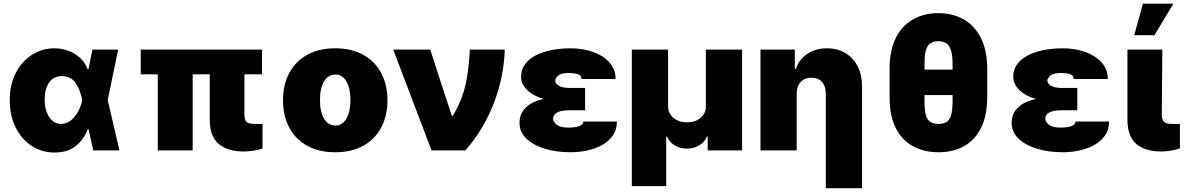

<svg xmlns="http://www.w3.org/2000/svg" viewBox="-20 -814 6411 1039"><path d="M274.1 11.4Q205.3 11 150.6 -25Q95.9 -61.1 64.3 -125Q32.7 -188.9 32.7 -272.7Q32.7 -356.5 65.5 -419.4Q98.4 -482.2 153.2 -517.4Q208.1 -552.6 274.1 -552.6Q334.9 -552.6 384.4 -522.5Q433.9 -492.5 454.5 -438.9H458.5L480.1 -545.5H619.3L562.9 -272.7L626.4 0H484.4L459.2 -115.1H454.5Q436.4 -62.5 391.9 -25.4Q347.3 11.7 274.1 11.4ZM425.1 -272.7 424.7 -274.1Q414.1 -329.5 388.3 -365.8Q362.6 -402 315.3 -402Q268.5 -402 245 -366.3Q221.6 -330.6 221.6 -275.6Q221.6 -217.3 246.4 -180.4Q271.3 -143.5 311.1 -143.5Q339.5 -143.5 362.6 -161.6Q385.7 -179.7 401.8 -209Q418 -238.3 424.7 -271.3Z M1397.7 -545.5V-411.9H1302.6V-194.6Q1302.9 -165.8 1313.6 -154.7Q1324.2 -143.5 1358 -143.5H1400.6V-9.9Q1376.4 -2.5 1350.9 1.6Q1325.3 5.7 1298.3 5.7Q1212.4 5.7 1163.9 -34.8Q1115.4 -75.3 1115.1 -164.8V-411.9H1022.7V0H833.8V-411.9H741.5V-545.5Z M1794 9.9Q1705.3 9.9 1642 -25.4Q1578.8 -60.7 1545.1 -124.1Q1511.4 -187.5 1511.4 -271.3Q1511.4 -355.1 1545.1 -418.5Q1578.8 -481.9 1642 -517.2Q1705.3 -552.6 1794 -552.6Q1882.8 -552.6 1946 -517.2Q2009.2 -481.9 2043 -418.5Q2076.7 -355.1 2076.7 -271.3Q2076.7 -187.5 2043 -124.1Q2009.2 -60.7 1946 -25.4Q1882.8 9.9 1794 9.9ZM1795.5 -134.9Q1832.7 -134.9 1854.6 -171.7Q1876.4 -208.5 1876.4 -272.7Q1876.4 -337 1854.6 -373.8Q1832.7 -410.5 1795.5 -410.5Q1756 -410.5 1733.8 -373.8Q1711.6 -337 1711.6 -272.7Q1711.6 -208.5 1733.8 -171.7Q1756 -134.9 1795.5 -134.9Z M2315.3 0 2108 -545.5H2308.2L2424.7 -187.5H2430.4Q2462 -240.8 2480.3 -291.2Q2498.6 -341.6 2508.2 -402Q2517.8 -462.4 2522.7 -545.5H2711.6Q2706.7 -396 2651.8 -254.4Q2596.9 -112.9 2498.6 0Z M3146.3 -286.9V-217.3H3061.1Q3042.3 -217.3 3022 -214Q3001.8 -210.6 2987.6 -200.5Q2973.4 -190.3 2973 -170.5Q2973.7 -154.5 2992.7 -139Q3011.7 -123.6 3052.6 -123.6Q3096.9 -123.6 3117 -132.5Q3137.1 -141.3 3136.4 -156.2H3318.2Q3318.5 -113.3 3297.1 -81.9Q3275.6 -50.4 3239.5 -30Q3203.5 -9.6 3158.9 0.2Q3114.3 9.9 3068.2 9.9Q2991.1 9.9 2928.4 -9.1Q2865.8 -28.1 2828.7 -63.7Q2791.5 -99.4 2791.2 -149.1Q2791.5 -199.9 2826.2 -232.8Q2860.8 -265.6 2922.9 -278.4Q2867.2 -294 2833.6 -326Q2800.1 -358 2799.7 -397.7Q2800.1 -448.2 2835 -482.6Q2870 -517 2930.6 -534.8Q2991.1 -552.6 3068.2 -552.6Q3133.9 -552.6 3189.3 -532.8Q3244.7 -513.1 3278.1 -476Q3311.4 -438.9 3311.1 -386.4H3126.4Q3127.1 -406.6 3106.5 -412.8Q3085.9 -419 3055.4 -419Q3017.8 -419 3001.4 -405.4Q2985.1 -391.7 2984.4 -377.8Q2985.1 -359.7 3006.4 -348.9Q3027.7 -338.1 3061.1 -338.1H3146.3Z M3399.1 193.2V-545.5H3595.2V-238.6Q3595.5 -200.6 3624.1 -176.3Q3652.7 -152 3697.4 -152Q3742.9 -152 3771.5 -176.3Q3800.1 -200.6 3799.7 -238.6V-545.5H3995.7V0H3809.7V-75.3H3805.4Q3793 -45.1 3764.2 -27.5Q3735.4 -9.9 3697.4 -9.9Q3659.8 -9.9 3630.9 -27.5Q3601.9 -45.1 3589.5 -75.3H3585.2V193.2Z M4291.2 -306.8V0H4095.2V-545.5H4281.2V-441.8H4286.9Q4305 -494 4350 -523.3Q4394.9 -552.6 4454.5 -552.6Q4512.8 -552.6 4555.6 -526.3Q4598.4 -500 4621.6 -453.8Q4644.9 -407.7 4644.9 -348V204.5H4448.9V-306.8Q4448.9 -347.3 4428.4 -370.4Q4408 -393.5 4370.7 -393.5Q4334.5 -393.5 4312.9 -370.4Q4291.2 -347.3 4291.2 -306.8Z M5322.4 -440.3V-289.8Q5322.1 -187.5 5288.5 -121.1Q5255 -54.7 5195.8 -22.4Q5136.7 9.9 5059.7 9.9Q4981.2 9.9 4921.2 -22.4Q4861.2 -54.7 4827.4 -121.1Q4793.7 -187.5 4794 -289.8V-440.3Q4793.7 -541.2 4827.4 -608.5Q4861.2 -675.8 4920.8 -709.3Q4980.5 -742.9 5058.2 -742.9Q5134.6 -742.9 5194.1 -709.5Q5253.6 -676.1 5287.8 -609Q5322.1 -541.9 5322.4 -440.3ZM5134.9 -268.5V-299.7H4983V-268.5Q4982.6 -195 4999.6 -169.2Q5016.7 -143.5 5059.7 -143.5Q5082.7 -143.5 5099.4 -152Q5116.1 -160.5 5125.4 -187.1Q5134.6 -213.8 5134.9 -268.5ZM4983 -437.5H5134.9V-465.9Q5134.6 -517 5125.4 -544Q5116.1 -571 5099.1 -581Q5082 -590.9 5058.2 -590.9Q5016.3 -590.9 4999.5 -563Q4982.6 -535.2 4983 -465.9Z M5809.7 -286.9V-217.3H5724.4Q5705.6 -217.3 5685.4 -214Q5665.1 -210.6 5650.9 -200.5Q5636.7 -190.3 5636.4 -170.5Q5637.1 -154.5 5656.1 -139Q5675.1 -123.6 5715.9 -123.6Q5760.3 -123.6 5780.4 -132.5Q5800.4 -141.3 5799.7 -156.2H5981.5Q5981.9 -113.3 5960.4 -81.9Q5938.9 -50.4 5902.9 -30Q5866.8 -9.6 5822.3 0.2Q5777.7 9.9 5731.5 9.9Q5654.5 9.9 5591.8 -9.1Q5529.1 -28.1 5492 -63.7Q5454.9 -99.4 5454.5 -149.1Q5454.9 -199.9 5489.5 -232.8Q5524.1 -265.6 5586.3 -278.4Q5530.5 -294 5497 -326Q5463.4 -358 5463.1 -397.7Q5463.4 -448.2 5498.4 -482.6Q5533.4 -517 5593.9 -534.8Q5654.5 -552.6 5731.5 -552.6Q5797.2 -552.6 5852.6 -532.8Q5908 -513.1 5941.4 -476Q5974.8 -438.9 5974.4 -386.4H5789.8Q5790.5 -406.6 5769.9 -412.8Q5749.3 -419 5718.8 -419Q5681.1 -419 5664.8 -405.4Q5648.4 -391.7 5647.7 -377.8Q5648.4 -359.7 5669.7 -348.9Q5691.1 -338.1 5724.4 -338.1H5809.7Z M6081 -545.5H6269.9L6267 -194.6Q6267.8 -165.8 6278.8 -154.7Q6289.8 -143.5 6321 -143.5H6365.1V-11.4Q6341.3 -2.8 6314.6 1.4Q6288 5.7 6262.8 5.7Q6177.2 5.7 6129.4 -34.8Q6081.7 -75.3 6081 -164.8ZM6117.9 -623.6 6164.8 -794H6329.5L6227.3 -623.6Z"/></svg>

Font: Inter UI Black
Style: Regular
Weight: 900
Designer: Rasmus Andersson
Foundry: rsms
Version: 3.2;8d6f07862